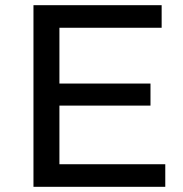

<svg xmlns="http://www.w3.org/2000/svg" viewBox="-20 -720 705 740"><path d="M109 0V-700H603V-613H209V-398H560V-313H209V-87H617V0Z"/></svg>

Font: Montserrat Medium
Style: Regular
Weight: 500
Designer: Julieta Ulanovsky
Foundry: Julieta Ulanovsky
Version: Version 9.000; ttfautohint (v1.8.4.7-5d5b)